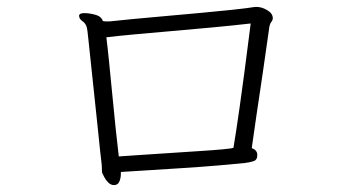

<svg xmlns="http://www.w3.org/2000/svg" viewBox="-20 -595 1040 556"><path d="M725 -145V-148Q724 -161 709 -166Q714 -203 722.5 -260Q731 -317 741 -384.5Q751 -452 760 -517Q762 -528 767 -533Q770 -538 770 -542Q770 -556 754 -565.5Q738 -575 723 -575H719Q694 -571 651.5 -566.5Q609 -562 559.5 -557.5Q510 -553 459.5 -548.5Q409 -544 366.5 -540Q324 -536 297 -533Q292 -533 287.5 -533Q283 -533 278 -534Q273 -548 255.5 -552.5Q238 -557 224 -557Q210 -557 209 -550Q209 -540 219 -533.5Q229 -527 232 -513Q233 -509 236 -480.5Q239 -452 243.5 -409.5Q248 -367 253 -320Q258 -273 262.5 -230Q267 -187 270 -157.5Q273 -128 274 -123Q275 -116 275 -106.5Q275 -97 276 -94Q277 -92 281.5 -83Q286 -74 293.5 -66.5Q301 -59 310 -59Q321 -59 325.5 -69Q330 -79 330 -92V-97Q361 -99 410 -102Q459 -105 512.5 -108.5Q566 -112 613.5 -116Q661 -120 689 -123Q705 -125 715 -128.5Q725 -132 725 -145ZM656 -167Q651 -165 624 -162.5Q597 -160 557.5 -157.5Q518 -155 474 -152Q430 -149 390.5 -146.5Q351 -144 324 -142Q320 -174 315 -222.5Q310 -271 305 -323Q300 -375 295.5 -419.5Q291 -464 288 -487Q321 -491 370 -495.5Q419 -500 477 -505Q535 -510 594 -515.5Q653 -521 706 -527Q686 -369 674 -285Q662 -201 656 -167Z"/></svg>

Font: Klee One
Style: Regular
Weight: 400
Designer: Fontworks Inc.
Foundry: Fontworks Inc.
Version: Version 1.100